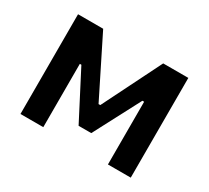

<svg xmlns="http://www.w3.org/2000/svg" viewBox="-109 -693 942 867"><g transform="rotate(30 362.0 -260.0)"><path d="M75 0H194V-330H202L329 -85H395L522 -327H531V0H650V-520H519L367 -215H358L206 -520H75Z"/></g></svg>

Font: Fixel Display SemiBold
Style: Regular
Weight: 600
Designer: AlfaBravo + MacPaw
Foundry: Kyrylo Tkachov, Marchela Mozhyna, Serhii Makarenko, Maria Weinstein, Zakhar Kryvoshyya
Version: Version 1.211